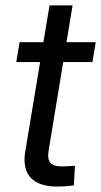

<svg xmlns="http://www.w3.org/2000/svg" viewBox="-20 -685 373 708"><path d="M333 -529.3 320.8 -456.1H40L52.2 -529.3ZM162.6 -665H247.6L159.7 -132.3Q153.8 -99.1 165.3 -85.2Q176.8 -71.3 209.5 -71.3Q219.2 -71.3 232.4 -72.3Q245.6 -73.2 256.3 -73.7L252.4 -1.5Q239.3 0.5 223.1 1.7Q207 2.9 191.9 2.9Q123 2.9 93 -29.8Q63 -62.5 72.8 -124.5Z"/></svg>

Font: Inter 24pt
Style: Italic
Weight: 400
Italic angle: -9.3988°
Designer: Rasmus Andersson
Foundry: rsms
Version: Version 4.001;git-66647c0bb